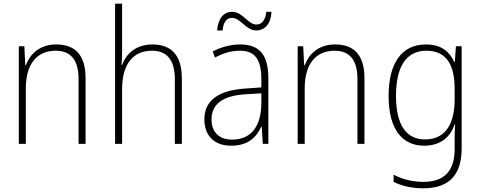

<svg xmlns="http://www.w3.org/2000/svg" viewBox="-20 -780 2605 1041"><path d="M285 -539C193 -539 142 -485 120 -426H117L112 -529H82V0H120V-300C120 -438 184 -505 282 -505C361 -505 406 -458 406 -351V0H444V-356C444 -482 387 -539 285 -539Z M642 -504V-760H604V0H642V-296C642 -438 706 -505 804 -505C882 -505 928 -459 928 -349V0H966V-354C966 -480 909 -539 807 -539C715 -539 663 -486 642 -428H639C641 -454 642 -474 642 -504Z M1452 -716H1424C1418 -666 1397 -647 1370 -647C1325 -647 1296 -716 1239 -716C1193 -716 1163 -682 1157 -615H1187C1191 -666 1213 -683 1238 -683C1285 -683 1312 -615 1370 -615C1415 -615 1449 -650 1452 -716ZM1282 -539C1229 -539 1178 -524 1133 -501L1146 -468C1194 -494 1237 -505 1280 -505C1360 -505 1397 -462 1397 -349V-306L1311 -300C1169 -291 1088 -238 1088 -133C1088 -49 1137 10 1234 10C1326 10 1371 -37 1397 -94H1399L1405 0H1435V-355C1435 -484 1386 -539 1282 -539ZM1314 -269 1397 -274V-219C1396 -101 1346 -23 1239 -23C1168 -23 1127 -63 1127 -133C1127 -220 1194 -262 1314 -269Z M1797 -539C1705 -539 1654 -485 1632 -426H1629L1624 -529H1594V0H1632V-300C1632 -438 1696 -505 1794 -505C1873 -505 1918 -458 1918 -351V0H1956V-356C1956 -482 1899 -539 1797 -539Z M2290 -539C2155 -539 2087 -434 2087 -260C2087 -81 2159 10 2280 10C2364 10 2421 -33 2445 -106H2448C2445 -71 2445 -44 2445 -12V27C2445 142 2394 206 2275 206C2211 206 2158 190 2114 167V206C2157 227 2208 241 2275 241C2423 241 2483 160 2483 24V-529H2452L2446 -444H2443C2418 -499 2373 -539 2290 -539ZM2292 -505C2406 -505 2445 -420 2445 -299V-239C2445 -130 2409 -24 2284 -24C2182 -24 2127 -104 2127 -260C2127 -412 2178 -505 2292 -505Z"/></svg>

Font: Noto Sans Thai SemCond ExtLt
Style: Regular
Weight: 200
Width: 4
Designer: Monotype Design Team
Foundry: Monotype Imaging Inc.
Version: Version 2.002